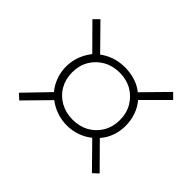

<svg xmlns="http://www.w3.org/2000/svg" viewBox="-118 -772 844 844"><g transform="rotate(45 304.5 -349.5)"><path d="M79 -97 54 -120 161 -231Q142 -253 130.5 -283.5Q119 -314 119 -348Q119 -383 131 -414Q143 -445 162 -468L54 -577L79 -602L188 -491Q210 -508 239.5 -518.5Q269 -529 305 -529Q338 -529 368.5 -519.5Q399 -510 422 -491L531 -602L556 -577L447 -468Q467 -445 478 -414Q489 -383 489 -348Q489 -316 478 -285Q467 -254 446 -231L556 -120L531 -97L422 -208Q399 -189 368.5 -178Q338 -167 305 -167Q272 -167 241.5 -177.5Q211 -188 187 -207ZM305 -203Q348 -203 381.5 -222Q415 -241 434 -274Q453 -307 453 -349Q453 -392 433.5 -425Q414 -458 381 -477Q348 -496 305 -496Q262 -496 228.5 -477Q195 -458 175.5 -425Q156 -392 156 -349Q156 -307 175 -274Q194 -241 228 -222Q262 -203 305 -203Z"/></g></svg>

Font: Mona Sans ExtraLight
Style: Regular
Weight: 200
Designer: Deni Anggara
Foundry: GitHub
Version: Version 2.000